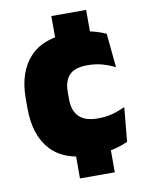

<svg xmlns="http://www.w3.org/2000/svg" viewBox="-80 -647 611 804"><g transform="rotate(-10 226.0 -245.0)"><path d="M342.5 -415H194.5V-590.5H342.5ZM342.5 100H194.5V-81H342.5ZM265.5 13.5Q145 13.5 87 -49.5Q29 -112.5 29 -227V-269.5Q29 -380.5 87 -443.5Q145 -506.5 265 -506.5Q294.5 -506.5 321 -502.8Q347.5 -499 370 -492.2Q392.5 -485.5 410 -477L424 -332.5Q399.5 -345 371 -353.2Q342.5 -361.5 307.5 -361.5Q253.5 -361.5 230.2 -337Q207 -312.5 207 -266.5V-234Q207 -186 232.5 -160.2Q258 -134.5 312.5 -134.5Q346.5 -134.5 374.2 -142Q402 -149.5 429 -162L415.5 -17Q388 -3.5 349 5Q310 13.5 265.5 13.5Z"/></g></svg>

Font: Anek Odia Medium ExtraBold
Style: Regular
Weight: 800
Version: Version 1.003